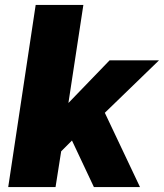

<svg xmlns="http://www.w3.org/2000/svg" viewBox="-20 -763 668 783"><path d="M13.5 0 125.5 -743H320L259 -343L427 -517H628.5L407.5 -303L551 0H363L273.5 -190L229.5 -146L206.5 0Z"/></svg>

Font: Public Sans Black
Style: Italic
Weight: 900
Italic angle: -8°
Designer: The Public Sans project authors (U.S. Web Design System). Libre Franklin designed by Pablo Impallari and Rodrigo Fuenzal
Version: Version 1.007; ttfautohint (v1.8.1) -l 8 -r 50 -G 200 -x 14 